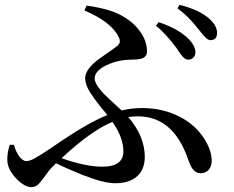

<svg xmlns="http://www.w3.org/2000/svg" viewBox="-20 -760 960 789"><path d="M110 9C120 9 130 5 139 -4C144 -10 153 -20 164 -35C175 -51 184 -63 191 -70L210 -89C237 -76 275 -59 322 -40C326 -39 329 -38 331 -37C382 -17 423 -7 454 -7C530 -7 575 -46 575 -115C575 -172 552 -227 507 -279C520 -281 533 -282 546 -282C642 -282 710 -225 751 -111C758 -90 765 -74 772 -65C781 -54 791 -48 804 -48C819 -48 830 -53 839 -64C846 -73 850 -85 850 -99C850 -130 838 -163 814 -198C791 -231 760 -259 719 -280C672 -304 621 -316 565 -316C535 -316 507 -313 480 -306C475 -311 468 -317 458 -326C429 -353 408 -372 397 -385C378 -407 369 -425 369 -438C369 -457 384 -475 413 -490C438 -502 463 -510 490 -513C496 -514 506 -514 520 -515C541 -515 556 -517 564 -520C577 -525 584 -534 584 -549C584 -578 574 -607 553 -634C534 -660 508 -681 476 -698C445 -715 399 -728 336 -737L327 -717C402 -685 449 -648 468 -607C476 -591 474 -580 458 -568C453 -564 443 -557 430 -548C399 -527 377 -511 364 -499C341 -477 330 -457 330 -439C330 -421 337 -401 351 -379C360 -365 375 -344 398 -315C409 -303 416 -294 421 -287C366 -266 288 -220 189 -151C156 -129 133 -115 120 -108C107 -101 96 -98 88 -98C69 -98 48 -126 37 -165H20C13 -144 10 -123 10 -104C10 -78 22 -52 46 -27C69 -3 90 9 110 9ZM401 -75C354 -75 298 -87 233 -110C315 -186 385 -236 442 -259C472 -216 487 -176 487 -138C487 -96 458 -75 401 -75ZM752 -515C769 -514 783 -526 783 -545C783 -563 773 -582 753 -602C724 -630 683 -652 632 -669L621 -654C648 -633 676 -602 705 -563C707 -560 709 -557 710 -556L711 -554C720 -540 727 -531 732 -526C739 -519 745 -515 752 -515ZM844 -595C863 -595 872 -605 872 -625C872 -645 861 -665 838 -685C811 -708 771 -727 718 -740L709 -726C738 -705 766 -678 792 -644C795 -641 797 -638 798 -637C800 -634 803 -631 806 -627C822 -606 835 -595 844 -595Z"/></svg>

Font: AllPunType SemiBold
Style: Regular
Weight: 600
Version: 1.0